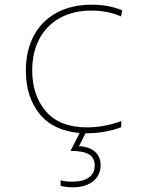

<svg xmlns="http://www.w3.org/2000/svg" viewBox="-20 -557 640 817"><path d="M351 -15Q388 -15 427 -22.5Q466 -30 496 -42V-16Q469 -5 430.5 2.5Q392 10 351 10H344L316 65Q359 67 383.5 88Q408 109 408 146Q408 189 376 214.5Q344 240 289 240Q261 240 238 234V210Q258 216 286 216Q334 216 358.5 198Q383 180 383 147Q383 115 358.5 100Q334 85 280 85L319 9Q205 -1 147.5 -73.5Q90 -146 90 -256Q90 -341 123.5 -404.5Q157 -468 220.5 -502.5Q284 -537 371 -537Q443 -537 500 -513L495 -487Q439 -512 369 -512Q292 -512 235 -480.5Q178 -449 147.5 -391.5Q117 -334 117 -257Q117 -151 175.5 -83Q234 -15 351 -15Z"/></svg>

Font: Noto Sans Mono UI Thin
Style: Regular
Weight: 250
Monospace: yes
Designer: Monotype Design team
Foundry: Monotype Imaging Inc.
Version: Version 1.000